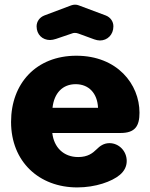

<svg xmlns="http://www.w3.org/2000/svg" viewBox="-20 -798 647 830"><path d="M412.1 -623C444.3 -623 470.2 -647.9 470.2 -684.1C470.2 -705.1 457.5 -723.1 437.5 -731L320.3 -774.9C315.4 -776.9 310.5 -777.8 304.2 -777.8C299.3 -777.8 293.5 -776.9 288.1 -774.9L171.4 -731C151.4 -723.1 138.2 -705.1 138.2 -684.1C138.2 -648.9 163.1 -625 196.3 -625C204.1 -625 213.4 -627 222.2 -629.9L289.6 -652.8C294.4 -654.8 298.3 -655.8 303.2 -655.8C308.1 -655.8 314.5 -654.8 319.3 -652.8L387.2 -627.9C395.5 -625 404.3 -623 412.1 -623ZM314 12.2C393.1 12.2 463.9 -13.2 498 -42C517.1 -58.1 527.8 -78.1 527.8 -102.1C527.8 -145 494.1 -179.2 453.1 -179.2C428.2 -179.2 411.1 -166 397.9 -152.8C380.9 -136.2 359.9 -119.1 317.9 -119.1C254.9 -119.1 212.9 -161.1 206.1 -223.1H501C564.9 -223.1 583 -253.9 583 -311C583 -434.1 486.8 -557.1 310.1 -557.1C136.2 -557.1 27.8 -437 27.8 -271C27.8 -99.1 148.9 12.2 314 12.2ZM207 -332C213.9 -396 251 -434.1 307.1 -434.1C362.8 -434.1 400.9 -396 403.8 -332Z"/></svg>

Font: Jellee Bold
Style: Regular
Weight: 700
Designer: Alfredo Marco Pradil
Foundry: Hanken Design Co.
Version: Version 1.223;hotconv 1.0.109;makeotfexe 2.5.65596